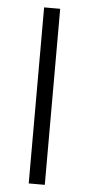

<svg xmlns="http://www.w3.org/2000/svg" viewBox="-53 -759 365 790"><g transform="rotate(5 129.5 -363.5)"><path d="M163.1 -727.1V0H96.7V-727.1Z"/></g></svg>

Font: Interop Light
Style: Regular
Weight: 300
Designer: Rasmus Andersson, Google, Jang Haemin
Foundry: jhaemin
Version: Version 1.007